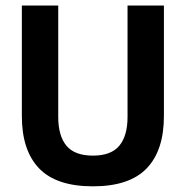

<svg xmlns="http://www.w3.org/2000/svg" viewBox="-20 -659 672 694"><path d="M316 14.5Q184 14.5 121.5 -50.2Q59 -115 59 -239.5V-639H190.5V-236.5Q190.5 -168 220.2 -132.2Q250 -96.5 316 -96.5Q381.5 -96.5 411.2 -132.2Q441 -168 441 -236.5V-639H572.5V-239.5Q572.5 -115 510 -50.2Q447.5 14.5 316 14.5Z"/></svg>

Font: Anek Gujarati SemiBold
Style: Regular
Weight: 600
Designer: Mrunmayee Ghaisas (Gujarati), Yesha Goshar (Latin)
Foundry: Ek Type
Version: Version 1.003